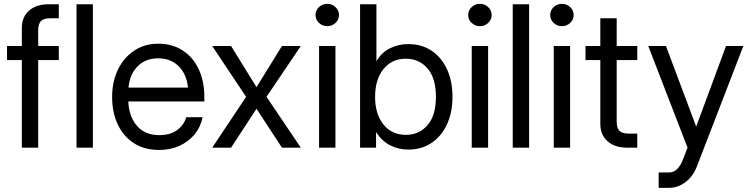

<svg xmlns="http://www.w3.org/2000/svg" viewBox="-20 -749 3810 974"><path d="M278.3 -515.6V-444.3H173.8V0H90.8V-444.3H15.6V-515.6H90.8V-607.4Q90.8 -662.6 127.4 -695.1Q164.1 -727.5 226.6 -727.5H278.3V-656.2H234.4Q201.7 -656.2 187.7 -642.1Q173.8 -627.9 173.8 -594.7V-515.6Z M451.2 -727.5V0H368.2V-727.5Z M788.1 11.7Q712.4 11.7 658.9 -22.9Q605.5 -57.6 577.1 -118.4Q548.8 -179.2 548.8 -256.8Q548.8 -335.4 578.6 -396.5Q608.4 -457.5 661.1 -492.4Q713.9 -527.3 782.2 -527.3Q854 -527.3 906.7 -493.2Q959.5 -459 988 -397.9Q1016.6 -336.9 1016.6 -256.8V-234.4H630.9Q633.8 -158.7 674.3 -111.1Q714.8 -63.5 788.1 -63.5Q843.3 -63.5 878.2 -88.9Q913.1 -114.3 924.8 -154.3H1007.8Q998 -105 967.3 -67.6Q936.5 -30.3 890.4 -9.3Q844.2 11.7 788.1 11.7ZM631.8 -304.7H933.6Q926.8 -373 886.2 -413.1Q845.7 -453.1 782.2 -453.1Q718.8 -453.1 678.5 -413.1Q638.2 -373 631.8 -304.7Z M1152.3 -515.6 1281.2 -306.6 1410.2 -515.6H1505.9L1332 -257.8L1505.9 0H1410.2L1281.2 -197.3L1152.3 0H1056.6L1228.5 -257.8L1056.6 -515.6Z M1598.6 0V-515.6H1681.6V0ZM1640.1 -616.2Q1615.7 -616.2 1598.1 -632.8Q1580.6 -649.4 1580.6 -672.9Q1580.6 -696.3 1598.1 -712.9Q1615.7 -729.5 1640.1 -729.5Q1664.6 -729.5 1682.1 -712.9Q1699.7 -696.3 1699.7 -672.9Q1699.7 -649.4 1682.1 -632.8Q1664.6 -616.2 1640.1 -616.2Z M2051.8 9.8Q2001.5 9.8 1959 -12Q1916.5 -33.7 1888.7 -78.1H1887.7V0H1806.6V-727.5H1889.6V-439.5H1890.6Q1915.5 -482.9 1958.5 -504.2Q2001.5 -525.4 2051.8 -525.4Q2119.1 -525.4 2169.4 -491.7Q2219.7 -458 2247.6 -397.7Q2275.4 -337.4 2275.4 -257.8Q2275.4 -178.7 2247.6 -118.4Q2219.7 -58.1 2169.4 -24.2Q2119.1 9.8 2051.8 9.8ZM2039.1 -64.9Q2106 -64.9 2148.7 -114Q2191.4 -163.1 2191.4 -257.8Q2191.4 -352.5 2148.7 -401.9Q2106 -451.2 2039.1 -451.2Q1967.3 -451.2 1925 -398.2Q1882.8 -345.2 1882.8 -257.8Q1882.8 -170.4 1925 -117.7Q1967.3 -64.9 2039.1 -64.9Z M2373 0V-515.6H2456.1V0ZM2414.6 -616.2Q2390.1 -616.2 2372.6 -632.8Q2355 -649.4 2355 -672.9Q2355 -696.3 2372.6 -712.9Q2390.1 -729.5 2414.6 -729.5Q2439 -729.5 2456.5 -712.9Q2474.1 -696.3 2474.1 -672.9Q2474.1 -649.4 2456.5 -632.8Q2439 -616.2 2414.6 -616.2Z M2664.1 -727.5V0H2581.1V-727.5Z M2789.1 0V-515.6H2872.1V0ZM2830.6 -616.2Q2806.2 -616.2 2788.6 -632.8Q2771 -649.4 2771 -672.9Q2771 -696.3 2788.6 -712.9Q2806.2 -729.5 2830.6 -729.5Q2855 -729.5 2872.6 -712.9Q2890.1 -696.3 2890.1 -672.9Q2890.1 -649.4 2872.6 -632.8Q2855 -616.2 2830.6 -616.2Z M3212.9 -515.6V-444.3H3108.4V-132.8Q3108.4 -99.6 3122.3 -85.4Q3136.2 -71.3 3168.9 -71.3H3212.9V0H3161.1Q3098.6 0 3062 -32.5Q3025.4 -64.9 3025.4 -120.1V-444.3H2950.2V-515.6H3025.4V-656.2H3108.4V-515.6Z M3372.1 204.1H3321.3V126H3372.1Q3399.4 126 3416.5 107.2Q3433.6 88.4 3442.9 64.5L3467.8 0L3268.6 -515.6H3358.4L3510.7 -109.4H3512.7L3663.1 -515.6H3751L3515.1 95.7Q3495.6 146 3457.3 175Q3418.9 204.1 3372.1 204.1Z"/></svg>

Font: Inter Display
Style: Regular
Weight: 400
Designer: Rasmus Andersson
Foundry: rsms
Version: Version 4.000;git-37864ae